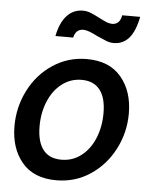

<svg xmlns="http://www.w3.org/2000/svg" viewBox="-52 -745 629 798"><g transform="rotate(5 263.0 -346.0)"><path d="M20 -200Q20 -279 55.5 -349Q91 -419 154.5 -461Q218 -503 296 -503Q390 -503 439.5 -444Q489 -385 489 -292Q489 -213 453 -143.5Q417 -74 354 -32Q291 10 212 10Q118 10 69 -48.5Q20 -107 20 -200ZM384 -285Q384 -349 358 -382Q332 -415 282 -415Q236 -415 200 -387.5Q164 -360 144 -312.5Q124 -265 124 -208Q124 -144 149.5 -110.5Q175 -77 226 -77Q273 -77 309 -105Q345 -133 364.5 -180.5Q384 -228 384 -285ZM330 -602Q290 -623 271 -623Q239 -623 231 -587H157Q168 -643 195 -672.5Q222 -702 262 -702Q278 -702 293.5 -696Q309 -690 330 -679Q349 -669 362 -663.5Q375 -658 388 -658Q419 -658 426 -697H501Q489 -636 464 -607.5Q439 -579 400 -579Q385 -579 369.5 -585Q354 -591 330 -602Z"/></g></svg>

Font: Cabin Medium
Style: Italic
Weight: 500
Italic angle: -7°
Designer: Pablo Impallari
Foundry: Pablo Impallari. http://www.impallari.com Igino Marini. http://www.ikern.com
Version: Version 2.200